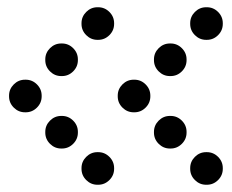

<svg xmlns="http://www.w3.org/2000/svg" viewBox="-20 -515 640 530"><path d="M249 -495Q231 -495 218 -482Q205 -469 205 -451V-449Q205 -431 218 -418Q231 -405 249 -405H251Q269 -405 282 -418Q295 -431 295 -449V-451Q295 -469 282 -482Q269 -495 251 -495ZM549 -495Q531 -495 518 -482Q505 -469 505 -451V-449Q505 -431 518 -418Q531 -405 549 -405H551Q569 -405 582 -418Q595 -431 595 -449V-451Q595 -469 582 -482Q569 -495 551 -495ZM149 -395Q131 -395 118 -382Q105 -369 105 -351V-349Q105 -331 118 -318Q131 -305 149 -305H151Q169 -305 182 -318Q195 -331 195 -349V-351Q195 -369 182 -382Q169 -395 151 -395ZM449 -395Q431 -395 418 -382Q405 -369 405 -351V-349Q405 -331 418 -318Q431 -305 449 -305H451Q469 -305 482 -318Q495 -331 495 -349V-351Q495 -369 482 -382Q469 -395 451 -395ZM49 -295Q31 -295 18 -282Q5 -269 5 -251V-249Q5 -231 18 -218Q31 -205 49 -205H51Q69 -205 82 -218Q95 -231 95 -249V-251Q95 -269 82 -282Q69 -295 51 -295ZM349 -295Q331 -295 318 -282Q305 -269 305 -251V-249Q305 -231 318 -218Q331 -205 349 -205H351Q369 -205 382 -218Q395 -231 395 -249V-251Q395 -269 382 -282Q369 -295 351 -295ZM149 -195Q131 -195 118 -182Q105 -169 105 -151V-149Q105 -131 118 -118Q131 -105 149 -105H151Q169 -105 182 -118Q195 -131 195 -149V-151Q195 -169 182 -182Q169 -195 151 -195ZM449 -195Q431 -195 418 -182Q405 -169 405 -151V-149Q405 -131 418 -118Q431 -105 449 -105H451Q469 -105 482 -118Q495 -131 495 -149V-151Q495 -169 482 -182Q469 -195 451 -195ZM249 -95Q231 -95 218 -82Q205 -69 205 -51V-49Q205 -31 218 -18Q231 -5 249 -5H251Q269 -5 282 -18Q295 -31 295 -49V-51Q295 -69 282 -82Q269 -95 251 -95ZM549 -95Q531 -95 518 -82Q505 -69 505 -51V-49Q505 -31 518 -18Q531 -5 549 -5H551Q569 -5 582 -18Q595 -31 595 -49V-51Q595 -69 582 -82Q569 -95 551 -95Z"/></svg>

Font: Doto Rounded Black
Style: Regular
Weight: 900
Monospace: yes
Version: Version 1.000